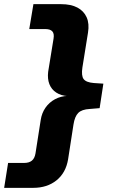

<svg xmlns="http://www.w3.org/2000/svg" viewBox="-71 -725 551 925"><path d="M-51 180 -32 60H45Q69 60 82.5 49Q96 38 100 14L125 -146Q130 -180 148 -206Q166 -232 194 -247Q222 -262 255 -263L256 -262Q223 -264 200 -279Q177 -294 167 -319.5Q157 -345 161 -379L187 -539Q191 -563 181 -574Q171 -585 147 -585H70L90 -705H223Q271 -705 302 -688.5Q333 -672 346.5 -641.5Q360 -611 353 -568L326 -400Q320 -360 332 -344Q344 -328 381 -325L427 -322L409 -204L361 -200Q323 -198 306 -181Q289 -164 283 -125L257 43Q246 108 201 144Q156 180 89 180Z"/></svg>

Font: Nunito Sans 10pt SemiExpanded ExtraBold
Style: Italic
Weight: 800
Width: 6
Italic angle: -9°
Designer: Vernon Adams
Foundry: Vernon Adams
Version: Version 3.101;gftools[0.9.27]